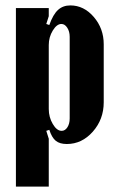

<svg xmlns="http://www.w3.org/2000/svg" viewBox="-20 -525 435 713"><path d="M161.1 -464.8 151.9 -436 163.1 -432.1Q177.2 -471.7 195.6 -488.3Q213.9 -504.9 241.2 -504.9Q291.5 -504.9 328.4 -461.9Q365.2 -418.9 365.2 -360.8V-145Q365.2 -82 324.7 -36.1Q284.2 9.8 228 9.8Q201.7 9.8 187 -2.2Q172.4 -14.2 163.1 -43L151.9 -39.1L161.1 -9.8V168H39.1V-495.1H161.1ZM161.1 -120.1Q161.1 -89.8 176 -64.5Q190.9 -39.1 209 -39.1Q221.7 -39.1 230.2 -52.2Q238.8 -65.4 238.8 -85V-388.2Q238.8 -408.2 229.7 -422.1Q220.7 -436 208 -436Q190.9 -436 176 -411.6Q161.1 -387.2 161.1 -357.9Z"/></svg>

Font: Moniqa Black Paragraph
Style: Regular
Weight: 900
Designer: Rajesh Rajput
Foundry: Rajesh Rajput
Version: Version 1.000